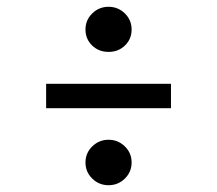

<svg xmlns="http://www.w3.org/2000/svg" viewBox="-20 -595 640 566"><path d="M368 -508Q368 -480 348.5 -461Q329 -442 300 -442Q271 -442 251.5 -461Q232 -480 232 -508Q232 -536 252 -555.5Q272 -575 300 -575Q328 -575 348 -555.5Q368 -536 368 -508ZM484 -276H116V-348H484ZM368 -116Q368 -88 348 -68.5Q328 -49 300 -49Q272 -49 252 -68.5Q232 -88 232 -116Q232 -144 252 -163.5Q272 -183 300 -183Q328 -183 348 -163.5Q368 -144 368 -116Z"/></svg>

Font: FiraDG Mono
Style: Regular
Weight: 400
Designer: Carrois Corporate & Edenspiekermann AG
Foundry: Carrois Corporate GbR & Edenspiekermann AG
Version: Version 3.206